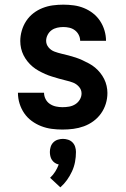

<svg xmlns="http://www.w3.org/2000/svg" viewBox="-20 -548 540 824"><path d="M248 8Q225 8 202 5Q179 2 157 -6.5Q135 -15 116 -29Q97 -43 84 -62Q71 -81 64 -103.5Q57 -126 57 -150H169Q169 -136 175.5 -123Q182 -110 194 -102Q206 -94 220 -91Q234 -88 248 -88Q263 -88 277 -90.5Q291 -93 303 -100.5Q315 -108 322.5 -120.5Q330 -133 330 -147Q330 -163 319 -175.5Q308 -188 293.5 -193.5Q279 -199 263.5 -202.5Q248 -206 233 -210.5Q218 -215 203 -219.5Q188 -224 173.5 -230.5Q159 -237 145.5 -244.5Q132 -252 120 -262Q108 -272 98 -284.5Q88 -297 81 -311Q74 -325 70.5 -340.5Q67 -356 67 -372Q67 -394 73.5 -416.5Q80 -439 92.5 -458Q105 -477 123 -491Q141 -505 162.5 -513.5Q184 -522 206.5 -525Q229 -528 252 -528Q274 -528 296.5 -525Q319 -522 340 -513.5Q361 -505 379 -491Q397 -477 409.5 -458Q422 -439 428.5 -417Q435 -395 435 -373H324Q324 -386 318 -398Q312 -410 301.5 -418Q291 -426 278 -429Q265 -432 252 -432Q238 -432 225 -429Q212 -426 201.5 -418.5Q191 -411 184.5 -398.5Q178 -386 178 -373Q178 -357 188.5 -344.5Q199 -332 214 -326.5Q229 -321 244 -317.5Q259 -314 274.5 -310Q290 -306 305 -301Q320 -296 334 -289.5Q348 -283 362 -275.5Q376 -268 388 -258Q400 -248 410 -235.5Q420 -223 427 -209Q434 -195 437.5 -179.5Q441 -164 441 -149Q441 -125 434 -102.5Q427 -80 413.5 -61Q400 -42 381 -28Q362 -14 340 -6Q318 2 295 5Q272 8 248 8ZM239 256 195 215Q208 203 217 188.5Q226 174 232 158Q223 156 215.5 151Q208 146 203 138.5Q198 131 196 122Q194 113 194 104Q194 93 197.5 82Q201 71 209 63Q217 55 228 51.5Q239 48 250 48Q261 48 272 51.5Q283 55 291 63Q299 71 302.5 82Q306 93 306 104Q306 126 302 147Q298 168 289 187.5Q280 207 267.5 224.5Q255 242 239 256Z"/></svg>

Font: Zed Mono
Style: Bold
Weight: 700
Monospace: yes
Designer: Belleve Invis
Foundry: Belleve Invis
Version: Version 1.0.0; ttfautohint (v1.8.4)